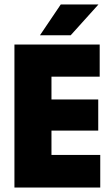

<svg xmlns="http://www.w3.org/2000/svg" viewBox="-20 -838 500 858"><path d="M44.5 0V-639H210V0ZM123.5 0V-145.5H428V0ZM149 -254.5V-393.5H419V-254.5ZM123.5 -495.5V-639H425.5V-495.5ZM251.5 -818H419.5V-817.5L296 -680.5H159V-681Z"/></svg>

Font: Anek Odia SemiCondensed ExtraBold
Style: Regular
Weight: 800
Width: 4
Designer: Yesha Goshar & Mahesh Sahu (Odia), Yesha Goshar (Latin)
Foundry: Ek Type
Version: Version 1.003